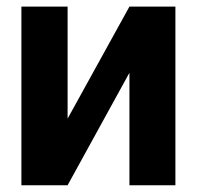

<svg xmlns="http://www.w3.org/2000/svg" viewBox="-20 -548 582 568"><path d="M180 -197.1 362.9 -528.4H498.9V0H362.9V-332.7L180 0H43.3V-528.4H180Z"/></svg>

Font: Interface
Style: Bold
Weight: 700
Designer: Rasmus Andersson
Foundry: rsms
Version: Version 1.8